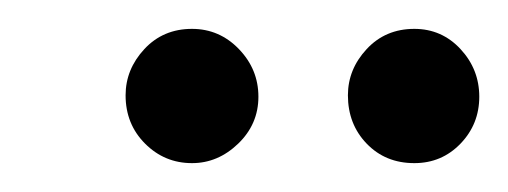

<svg xmlns="http://www.w3.org/2000/svg" viewBox="-20 -696 352 133"><path d="M113 -583Q94 -583 80.5 -596.5Q67 -610 67 -630Q67 -648 80 -662Q93 -676 113 -676Q132 -676 145.5 -662Q159 -648 159 -629Q159 -610 145 -596.5Q131 -583 113 -583ZM267 -583Q247 -583 234 -596.5Q221 -610 221 -630Q221 -648 234 -662Q247 -676 267 -676Q286 -676 299 -662Q312 -648 312 -629Q312 -610 299 -596.5Q286 -583 267 -583Z"/></svg>

Font: DM Sans 12pt Light
Style: Italic
Weight: 300
Italic angle: -10°
Version: Version 4.004;gftools[0.9.30]